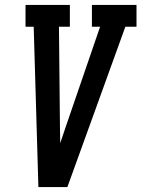

<svg xmlns="http://www.w3.org/2000/svg" viewBox="-20 -755 571 775"><path d="M135 0 116 -647H83V-735H262V-647H218L222 -245Q222 -228 222.5 -211Q223 -194 223 -177Q229 -194 234.5 -211Q240 -228 246 -245L384 -647H351V-735H531V-647H486L252 0Z"/></svg>

Font: Iosevka Slab Semibold Oblique
Style: Regular
Weight: 600
Italic angle: -9°
Monospace: yes
Designer: Belleve Invis
Foundry: Belleve Invis
Version: Version 11.1.1; ttfautohint (v1.8.3)